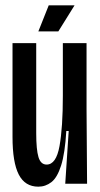

<svg xmlns="http://www.w3.org/2000/svg" viewBox="-20 -690 377 721"><path d="M124 11Q74 11 50.5 -34.5Q27 -80 27 -176V-528H116V-190Q116 -128 124.5 -100Q133 -72 155 -72Q191 -72 203.5 -141.5Q216 -211 216 -330V-528H305V-281L307 0H225L238 -198H229Q224 -114 209.5 -68.5Q195 -23 173 -6Q151 11 124 11ZM199 -572H124L163 -670H260Z"/></svg>

Font: Bricolage Grotesque 96pt Condensed
Style: Regular
Weight: 400
Width: 3
Designer: Mathieu Triay
Foundry: Atelier Triay
Version: Version 1.001; ttfautohint (v1.8.4.7-5d5b);gftools[0.9.33.de